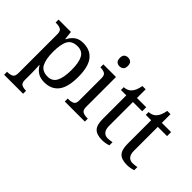

<svg xmlns="http://www.w3.org/2000/svg" viewBox="-142 -1221 1922 1922"><g transform="rotate(45 819.0 -260.0)"><path d="M18 240V198H26Q60 198 84 185.5Q108 173 108 126V-426Q108 -470 83.5 -482Q59 -494 26 -494H13V-536H188L198 -446H202Q225 -492 261 -519Q297 -546 355 -546Q454 -546 506.5 -479.5Q559 -413 559 -269Q559 -124 506.5 -57Q454 10 355 10Q297 10 260.5 -14.5Q224 -39 202 -78H198Q200 -49 201 -16.5Q202 16 202 35V131Q202 175 226.5 186.5Q251 198 284 198H287V240ZM339 -54Q405 -54 433.5 -109.5Q462 -165 462 -270Q462 -377 433.5 -429.5Q405 -482 338 -482Q260 -482 231 -429.5Q202 -377 202 -269Q202 -165 231 -109.5Q260 -54 339 -54Z M775 -636Q751 -636 734.5 -650Q718 -664 718 -698Q718 -733 734.5 -746.5Q751 -760 775 -760Q798 -760 815 -746.5Q832 -733 832 -698Q832 -664 815 -650Q798 -636 775 -636ZM637 0V-42H650Q683 -42 707.5 -53.5Q732 -65 732 -109V-426Q732 -470 707.5 -482Q683 -494 650 -494H647V-536H826V-114Q826 -67 850 -54.5Q874 -42 908 -42H921V0Z M1174 10Q1098 10 1063.5 -24.5Q1029 -59 1029 -145V-479H953V-519Q971 -519 993 -526.5Q1015 -534 1031 -551Q1048 -569 1059 -595Q1070 -621 1077 -659H1123V-536H1254V-479H1123V-142Q1123 -91 1144 -67Q1165 -43 1199 -43Q1217 -43 1232 -45Q1247 -47 1263 -50V-6Q1250 0 1224 5Q1198 10 1174 10Z M1526 10Q1450 10 1415.5 -24.5Q1381 -59 1381 -145V-479H1305V-519Q1323 -519 1345 -526.5Q1367 -534 1383 -551Q1400 -569 1411 -595Q1422 -621 1429 -659H1475V-536H1606V-479H1475V-142Q1475 -91 1496 -67Q1517 -43 1551 -43Q1569 -43 1584 -45Q1599 -47 1615 -50V-6Q1602 0 1576 5Q1550 10 1526 10Z"/></g></svg>

Font: Noto Serif Khitan Small Script
Style: Regular
Weight: 400
Designer: LIU Zhao, ZHANG Congyu, Kushim JIANG
Foundry: Guyu Beijing Co. Ltd.
Version: Version 1.000; ttfautohint (v1.8.4.7-5d5b)